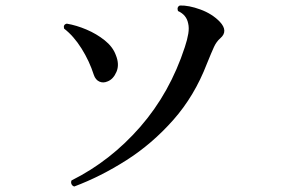

<svg xmlns="http://www.w3.org/2000/svg" viewBox="-20 -696 1040 698"><path d="M250 -18Q243 -20 240 -26.5Q237 -33 240 -40Q382 -111 490 -235Q598 -359 652 -525Q661 -552 664.5 -573.5Q668 -595 664 -611Q658 -642 627 -656Q622 -671 634 -676Q666 -677 708.5 -661.5Q751 -646 779 -617Q811 -583 781 -557Q767 -545 758 -525.5Q749 -506 732 -464Q687 -347 610 -260Q533 -173 439.5 -113.5Q346 -54 250 -18ZM371 -400Q355 -393 341 -399.5Q327 -406 321 -424Q305 -474 276.5 -519.5Q248 -565 213 -592Q209 -607 223 -610Q258 -604 294.5 -588.5Q331 -573 360.5 -549.5Q390 -526 401 -496Q415 -462 403.5 -435Q392 -408 371 -400Z"/></svg>

Font: Zen Old Mincho SemiBold
Style: Regular
Weight: 600
Version: Version 1.500